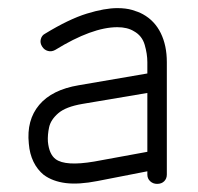

<svg xmlns="http://www.w3.org/2000/svg" viewBox="-20 -439 488 473"><path d="M367 14Q357 14 350 7.5Q343 1 343 -9V-17L220 7Q174 16 142 12Q110 8 88 -8Q72 -21 62.5 -40.5Q53 -60 51 -85Q45 -143 76.5 -180.5Q108 -218 174 -229L343 -258V-286Q343 -306 336.5 -328.5Q330 -351 310 -362Q294 -372 269 -372Q207 -372 116 -316Q107 -311 98 -313.5Q89 -316 84 -324Q78 -333 80.5 -342.5Q83 -352 91 -356Q150 -392 194 -405.5Q238 -419 269 -419Q290 -419 305.5 -414.5Q321 -410 332 -404Q361 -388 376 -357.5Q391 -327 391 -286V-9Q391 1 384.5 7.5Q378 14 367 14ZM212 -41 343 -65V-210L183 -183Q142 -176 123.5 -160Q105 -144 101 -125.5Q97 -107 98 -90Q101 -59 117 -47Q141 -29 212 -41Z"/></svg>

Font: Zen Kurenaido
Style: Regular
Weight: 400
Designer: Yoshimichi Ohira
Foundry: Positype
Version: Version 1.001